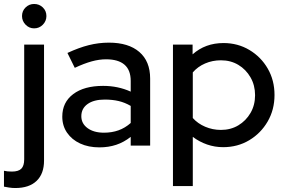

<svg xmlns="http://www.w3.org/2000/svg" viewBox="-63 -734 1440 968"><path d="M109 -591Q84 -591 66 -609.5Q48 -628 48 -653Q48 -679 66 -696.5Q84 -714 109 -714Q135 -714 153 -696.5Q171 -679 171 -653Q171 -628 153 -609.5Q135 -591 109 -591ZM14 214Q-2 214 -17.5 211.5Q-33 209 -43 207V127Q-26 131 -3 131Q30 131 44.5 116.5Q59 102 59 69V-509H159V76Q159 142 121.5 178Q84 214 14 214Z M438 9Q383 9 341 -10.5Q299 -30 275 -65Q251 -100 251 -146Q251 -218 306 -259.5Q361 -301 457 -301Q532 -301 596 -272V-326Q596 -381 564.5 -408Q533 -435 472 -435Q437 -435 399 -424.5Q361 -414 314 -392L277 -467Q335 -494 385 -506.5Q435 -519 486 -519Q585 -519 639.5 -472Q694 -425 694 -338V0H596V-44Q562 -17 523 -4Q484 9 438 9ZM347 -148Q347 -111 378.5 -88Q410 -65 461 -65Q501 -65 534.5 -77Q568 -89 596 -114V-200Q567 -217 535.5 -224.5Q504 -232 465 -232Q410 -232 378.5 -209.5Q347 -187 347 -148Z M809 204V-509H908V-460Q972 -517 1064 -517Q1136 -517 1194.5 -482Q1253 -447 1287 -388Q1321 -329 1321 -255Q1321 -181 1286.5 -121.5Q1252 -62 1193.5 -27Q1135 8 1062 8Q1020 8 981 -5.5Q942 -19 909 -44V204ZM1051 -79Q1100 -79 1138.5 -102Q1177 -125 1200 -164.5Q1223 -204 1223 -254Q1223 -304 1200 -344Q1177 -384 1138.5 -407Q1100 -430 1051 -430Q1008 -430 971 -414Q934 -398 909 -369V-139Q934 -111 971.5 -95Q1009 -79 1051 -79Z"/></svg>

Font: Red Hat Display Medium
Style: Regular
Weight: 500
Designer: Pentagram, MCKL
Foundry: Pentagram, MCKL
Version: Version 1.023